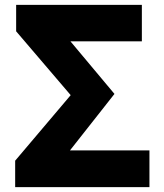

<svg xmlns="http://www.w3.org/2000/svg" viewBox="-20 -765 670 785"><path d="M42 0H591V-150H266L448 -381L268 -596H560V-745H46V-637L269 -376L42 -108Z"/></svg>

Font: Noto Sans CJK HK Black
Style: Regular
Weight: 900
Designer: Ryoko NISHIZUKA 西塚涼子 (kana, bopomofo & ideographs); Paul D. Hunt (Latin, Greek & Cyrillic); Sandoll Communications 산돌커뮤니
Foundry: Adobe
Version: Version 2.004;hotconv 1.0.118;makeotfexe 2.5.65603